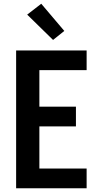

<svg xmlns="http://www.w3.org/2000/svg" viewBox="-20 -1004 540 1024"><path d="M66 0V-735H442V-630H190V-435H385V-330H190V-105H442V0ZM263 -791 125 -926 200 -984 323 -839Z"/></svg>

Font: Iosevka Curly Extrabold
Style: Regular
Weight: 800
Monospace: yes
Designer: Belleve Invis
Foundry: Belleve Invis
Version: Version 22.1.2; ttfautohint (v1.8.4)